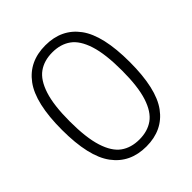

<svg xmlns="http://www.w3.org/2000/svg" viewBox="-208 -878 1017 1017"><g transform="rotate(-45 300.0 -370.0)"><path d="M45.5 -370Q45.5 -569.5 111.8 -659.2Q178 -749 300 -749Q422 -749 488 -659.2Q554 -569.5 554 -370Q554 -170.5 488 -80.8Q422 9 300 9Q178 9 111.8 -80.8Q45.5 -170.5 45.5 -370ZM493 -367.5Q493 -490.5 469.8 -563Q446.5 -635.5 404 -666Q361.5 -696.5 300 -696.5Q238 -696.5 195.5 -666.2Q153 -636 129.8 -564.5Q106.5 -493 106.5 -372.5Q106.5 -249.5 129.8 -177Q153 -104.5 195.5 -74Q238 -43.5 300 -43.5Q361.5 -43.5 404 -73.8Q446.5 -104 469.8 -175.5Q493 -247 493 -367.5Z"/></g></svg>

Font: Encode Sans Condensed Light
Style: Regular
Weight: 300
Width: 3
Designer: Multiple Designers
Foundry: Impallari Type
Version: Version 2.000